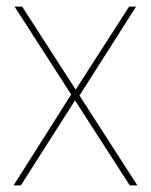

<svg xmlns="http://www.w3.org/2000/svg" viewBox="-20 -560 456 580"><path d="M372 0 24 -540H47L395 0ZM201 -284 210 -262 43 0H21ZM211 -257 202 -279 370 -540H391Z"/></svg>

Font: Poppins Variable
Style: Regular
Weight: 100
Designer: Jonny Pinhorn
Foundry: Indian Type Foundry
Version: Version 6.000